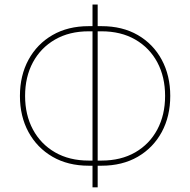

<svg xmlns="http://www.w3.org/2000/svg" viewBox="-20 -782 830 837"><path d="M366.7 -59.6Q276.4 -59.6 209 -98.6Q141.6 -137.7 104.2 -206.3Q66.9 -274.9 66.9 -363.8Q66.9 -452.6 104.2 -521.5Q141.6 -590.3 209 -629.2Q276.4 -668 366.7 -668H422.4Q513.7 -668 580.8 -629.2Q647.9 -590.3 685.1 -521.5Q722.2 -452.6 722.2 -363.8Q722.2 -274.9 685.1 -206.3Q647.9 -137.7 580.6 -98.6Q513.2 -59.6 422.4 -59.6ZM366.7 -82H422.4Q507.3 -82 569.6 -117.9Q631.8 -153.8 665.8 -217.5Q699.7 -281.2 699.7 -363.8Q699.7 -446.8 665.8 -510.3Q631.8 -573.7 569.6 -609.6Q507.3 -645.5 422.4 -645.5H366.7Q282.2 -645.5 220 -609.6Q157.7 -573.7 123.5 -510.3Q89.4 -446.8 89.4 -363.8Q89.4 -281.2 123.5 -217.5Q157.7 -153.8 220 -117.9Q282.2 -82 366.7 -82ZM383.3 34.7V-762.2H405.8V34.7Z"/></svg>

Font: Inter 17pt Thin
Style: Regular
Weight: 250
Version: Version 4.001;git-66647c0bb